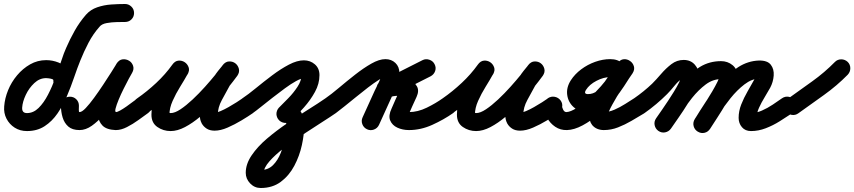

<svg xmlns="http://www.w3.org/2000/svg" viewBox="-51 -606 4276 961"><path d="M258 -155Q240 -157 227.5 -171Q215 -185 216 -203Q217 -208 209 -210.5Q201 -213 192 -214Q183 -215 180 -215Q147 -215 120.5 -190Q94 -165 78 -131Q62 -97 60 -68Q58 -40 84 -40Q116 -40 142 -65.5Q168 -91 189 -131.5Q210 -172 226.5 -217Q243 -262 256 -302Q269 -342 280 -366Q299 -410 323 -452.5Q347 -495 379 -532Q402 -558 435.5 -569.5Q469 -581 505.5 -583.5Q542 -586 575 -586Q575 -586 575 -586Q575 -586 575 -586Q593 -586 606.5 -573Q620 -560 620 -541Q620 -522 607 -509Q594 -496 575 -496Q560 -496 534 -495.5Q508 -495 483 -490.5Q458 -486 447 -472Q415 -436 392 -392Q369 -348 351 -303Q336 -266 320 -219Q304 -172 284 -125Q264 -78 237 -38.5Q210 1 172.5 25.5Q135 50 84 50Q49 50 22.5 33Q-4 16 -18.5 -12Q-33 -40 -30 -74Q-27 -114 -10.5 -154.5Q6 -195 34.5 -229Q63 -263 100 -284Q137 -305 180 -305Q212 -305 242 -293Q272 -281 290.5 -257.5Q309 -234 306 -197Q305 -179 291 -166.5Q277 -154 258 -155Z M254 -77Q254 -96 267 -109Q280 -122 299 -122Q318 -122 331 -109Q344 -96 344 -77Q344 -68 343.5 -56.5Q343 -45 347 -45Q359 -45 378 -65Q397 -85 420 -116.5Q443 -148 465.5 -182Q488 -216 506 -244.5Q524 -273 533 -288Q545 -307 562.5 -309Q580 -311 595 -302Q609 -294 615 -277Q621 -260 610 -241Q605 -233 593.5 -211.5Q582 -190 568 -162Q554 -134 543 -107.5Q532 -81 527.5 -63Q523 -45 531 -45Q531 -45 530 -45Q529 -45 529 -45Q536 -45 550.5 -53Q565 -61 582 -73Q599 -85 614 -96.5Q629 -108 638 -114Q653 -125 671.5 -121.5Q690 -118 701 -103Q712 -88 708.5 -69.5Q705 -51 690 -40Q669 -25 641.5 -5Q614 15 584.5 30Q555 45 529 45Q529 45 528 45Q527 45 527 45Q482 43 462 22.5Q442 2 439.5 -29.5Q437 -61 447 -98Q457 -135 473 -172Q489 -209 505.5 -239.5Q522 -270 532 -287Q544 -306 561.5 -308Q579 -310 594 -301Q608 -292 614.5 -275.5Q621 -259 609 -240Q594 -215 572 -179Q550 -143 524 -104.5Q498 -66 468.5 -32Q439 2 408.5 23.5Q378 45 347 45Q311 45 291 27.5Q271 10 262.5 -18Q254 -46 254 -77Q254 -77 254 -77Q254 -77 254 -77Z M624 -52Q613 -67 616.5 -85.5Q620 -104 636 -114Q685 -148 731 -191Q777 -234 812 -283Q825 -301 842 -302.5Q859 -304 873 -295Q887 -286 893 -269.5Q899 -253 888 -235Q872 -206 850.5 -171.5Q829 -137 813 -101Q797 -65 797 -32Q797 -32 797 -32Q796 -37 793 -40Q790 -43 795 -41.5Q800 -40 803 -40Q824 -40 852.5 -59Q881 -78 913 -108Q945 -138 975 -171.5Q1005 -205 1028.5 -234Q1052 -263 1063 -279Q1076 -297 1094 -297Q1112 -297 1126 -287Q1139 -277 1144 -259.5Q1149 -242 1135 -225Q1126 -213 1115.5 -200.5Q1105 -188 1097 -175Q1097 -175 1097 -175Q1098 -176 1098 -176Q1080 -143 1059.5 -105.5Q1039 -68 1039 -30Q1039 -28 1039 -28Q1039 -29 1038 -30Q1038 -30 1038 -31Q1037 -32 1037 -32Q1039 -28 1040 -26Q1040 -27 1039 -29Q1038 -31 1036 -32Q1033 -36 1026 -39Q1019 -42 1023 -42Q1034 -42 1053 -50Q1072 -58 1093 -70Q1114 -82 1133 -94Q1152 -106 1163 -114Q1163 -114 1163 -114Q1163 -114 1163 -114Q1178 -125 1196.5 -121.5Q1215 -118 1226 -103Q1237 -88 1233.5 -69.5Q1230 -51 1215 -40Q1192 -24 1158 -3.5Q1124 17 1088.5 32.5Q1053 48 1023 48Q999 48 983 37.5Q967 27 959 12Q959 12 958 11Q958 10 958 10Q949 -7 949 -30Q949 -81 972 -127.5Q995 -174 1018 -218Q1018 -218 1019 -219Q1019 -219 1019 -219Q1028 -236 1040.5 -251Q1053 -266 1065 -281Q1078 -298 1096 -298.5Q1114 -299 1127 -289Q1140 -279 1144.5 -262Q1149 -245 1137 -227Q1118 -201 1089.5 -165.5Q1061 -130 1025.5 -92.5Q990 -55 951.5 -22.5Q913 10 875 30Q837 50 803 50Q766 50 736.5 29.5Q707 9 707 -32Q707 -75 724 -118Q741 -161 765 -201.5Q789 -242 810 -279Q820 -298 838 -299Q856 -300 871 -291Q885 -282 891.5 -265Q898 -248 886 -231Q846 -175 794.5 -127Q743 -79 686 -40Q671 -29 652.5 -32.5Q634 -36 624 -52Z M1150 -50Q1139 -65 1142.5 -83.5Q1146 -102 1161 -113Q1191 -133 1230 -165Q1269 -197 1311.5 -229Q1354 -261 1395 -282.5Q1436 -304 1470 -304Q1502 -304 1525 -284Q1548 -264 1548 -230Q1548 -187 1525.5 -146Q1503 -105 1471 -69Q1439 -33 1410 -4Q1410 -4 1410 -4Q1410 -4 1410 -4Q1397 9 1378 9Q1359 9 1346 -4Q1333 -17 1333 -36Q1333 -55 1346 -68Q1365 -87 1391.5 -114Q1418 -141 1438 -171.5Q1458 -202 1458 -230Q1458 -230 1458 -230Q1459 -224 1464.5 -219Q1470 -214 1470 -214Q1456 -214 1430.5 -200Q1405 -186 1374.5 -163.5Q1344 -141 1312.5 -116.5Q1281 -92 1255 -71Q1229 -50 1213 -39Q1198 -28 1179.5 -31.5Q1161 -35 1150 -50ZM1397 5Q1380 13 1362.5 6.5Q1345 0 1337 -17Q1329 -34 1335.5 -51.5Q1342 -69 1359 -77Q1393 -93 1418.5 -81Q1444 -69 1458 -41.5Q1472 -14 1472 17Q1472 65 1460 120Q1448 175 1422 224Q1396 273 1354.5 304Q1313 335 1254 335Q1223 335 1201 312Q1179 289 1179 259Q1179 215 1208.5 171.5Q1238 128 1285 88Q1332 48 1386.5 11Q1441 -26 1491.5 -57.5Q1542 -89 1578 -114Q1578 -114 1578 -114Q1578 -114 1578 -114Q1593 -125 1611.5 -121.5Q1630 -118 1641 -103Q1652 -88 1648.5 -69.5Q1645 -51 1630 -40Q1604 -22 1560 6Q1516 34 1466 67Q1416 100 1371 134.5Q1326 169 1297.5 201.5Q1269 234 1269 259Q1269 259 1269 258Q1269 250 1260 246Q1259 246 1255.5 245.5Q1252 245 1254 245Q1291 245 1315.5 220.5Q1340 196 1354.5 158.5Q1369 121 1375.5 82.5Q1382 44 1382 17Q1382 7 1379 3Q1376 -1 1383 3Q1388 6 1392 6Q1394 6 1396 5Q1398 4 1397 5Q1397 5 1397 5Q1397 5 1397 5Z M1630 -40Q1614 -29 1596 -32.5Q1578 -36 1567 -51Q1556 -67 1559.5 -85Q1563 -103 1578 -114Q1607 -134 1645.5 -166.5Q1684 -199 1726 -232Q1768 -265 1807.5 -287.5Q1847 -310 1878 -310Q1908 -310 1928 -291Q1948 -272 1948 -241Q1948 -208 1933.5 -175.5Q1919 -143 1906 -113Q1891 -80 1876 -47Q1861 -14 1846 19Q1838 36 1820.5 42.5Q1803 49 1786 41Q1769 33 1762.5 15.5Q1756 -2 1764 -19Q1779 -52 1794 -85Q1809 -118 1824 -151Q1833 -170 1845.5 -195Q1858 -220 1858 -241Q1858 -240 1858 -240Q1859 -238 1859 -237Q1860 -234 1861 -232Q1867 -222 1877 -220Q1878 -220 1878 -220Q1867 -220 1844 -205.5Q1821 -191 1791 -168Q1761 -145 1730.5 -120Q1700 -95 1673 -73.5Q1646 -52 1630 -40Q1630 -40 1630 -40Q1630 -40 1630 -40ZM2124 -285Q2133 -268 2127 -250.5Q2121 -233 2104 -224Q2053 -198 2002 -172.5Q1951 -147 1899 -121Q1881 -112 1866 -121.5Q1851 -131 1844 -147Q1838 -164 1842 -181Q1846 -198 1866 -204Q1886 -210 1906.5 -213.5Q1927 -217 1949 -216Q1949 -216 1947 -216Q1946 -216 1946 -216Q1972 -217 1998 -206Q2024 -195 2036 -173.5Q2048 -152 2034 -121Q2034 -121 2034 -121Q2034 -121 2034 -121Q2023 -97 2012 -73Q2001 -49 1991 -25Q1991 -25 1990 -25Q1990 -25 1990 -25Q1988 -21 1988.5 -26.5Q1989 -32 1987 -35Q1984 -42 1978.5 -44.5Q1973 -47 1981 -46Q1987 -45 1996 -45Q2040 -45 2085 -67Q2130 -89 2165 -114Q2180 -125 2198.5 -121.5Q2217 -118 2228 -103Q2239 -88 2235.5 -69.5Q2232 -51 2217 -40Q2170 -7 2112.5 19Q2055 45 1996 45Q1964 45 1938 33Q1912 21 1902 -3Q1892 -27 1909 -63Q1909 -63 1909 -63Q1909 -63 1909 -63Q1919 -87 1930 -111Q1941 -135 1952 -159Q1952 -159 1952 -159Q1952 -159 1952 -159Q1954 -162 1952.5 -159.5Q1951 -157 1951 -154Q1949 -147 1951 -141Q1953 -133 1958 -128Q1962 -125 1963 -125Q1960 -124 1955.5 -125Q1951 -126 1948 -126Q1948 -126 1947 -126Q1945 -126 1945 -126Q1931 -127 1918 -124.5Q1905 -122 1892 -118Q1873 -112 1858 -121Q1843 -130 1837 -144Q1831 -159 1835.5 -175.5Q1840 -192 1859 -201Q1910 -227 1961 -253Q2012 -279 2064 -305Q2080 -313 2098 -307Q2116 -301 2124 -285Z M2153 -52Q2142 -67 2145.5 -85.5Q2149 -104 2165 -114Q2214 -148 2260 -191Q2306 -234 2341 -283Q2354 -301 2371 -302.5Q2388 -304 2402 -295Q2416 -286 2422 -269.5Q2428 -253 2417 -235Q2401 -206 2379.5 -171.5Q2358 -137 2342 -101Q2326 -65 2326 -32Q2326 -32 2326 -32Q2325 -37 2322 -40Q2319 -43 2324 -41.5Q2329 -40 2332 -40Q2353 -40 2381.5 -59Q2410 -78 2442 -108Q2474 -138 2504 -171.5Q2534 -205 2557.5 -234Q2581 -263 2592 -279Q2605 -297 2623 -297Q2641 -297 2655 -287Q2668 -277 2673 -259.5Q2678 -242 2664 -225Q2655 -213 2644.5 -200.5Q2634 -188 2626 -175Q2626 -175 2626 -175Q2627 -176 2627 -176Q2609 -143 2588.5 -105.5Q2568 -68 2568 -30Q2568 -28 2568 -28Q2568 -29 2567 -30Q2567 -30 2567 -31Q2566 -32 2566 -32Q2568 -28 2569 -26Q2569 -27 2568 -29Q2567 -31 2565 -32Q2562 -36 2555 -39Q2548 -42 2552 -42Q2563 -42 2582 -50Q2601 -58 2622 -70Q2643 -82 2662 -94Q2681 -106 2692 -114Q2692 -114 2692 -114Q2692 -114 2692 -114Q2707 -125 2725.5 -121.5Q2744 -118 2755 -103Q2766 -88 2762.5 -69.5Q2759 -51 2744 -40Q2721 -24 2687 -3.5Q2653 17 2617.5 32.5Q2582 48 2552 48Q2528 48 2512 37.5Q2496 27 2488 12Q2488 12 2487 11Q2487 10 2487 10Q2478 -7 2478 -30Q2478 -81 2501 -127.5Q2524 -174 2547 -218Q2547 -218 2548 -219Q2548 -219 2548 -219Q2557 -236 2569.5 -251Q2582 -266 2594 -281Q2607 -298 2625 -298.5Q2643 -299 2656 -289Q2669 -279 2673.5 -262Q2678 -245 2666 -227Q2647 -201 2618.5 -165.5Q2590 -130 2554.5 -92.5Q2519 -55 2480.5 -22.5Q2442 10 2404 30Q2366 50 2332 50Q2295 50 2265.5 29.5Q2236 9 2236 -32Q2236 -75 2253 -118Q2270 -161 2294 -201.5Q2318 -242 2339 -279Q2349 -298 2367 -299Q2385 -300 2400 -291Q2414 -282 2420.5 -265Q2427 -248 2415 -231Q2375 -175 2323.5 -127Q2272 -79 2215 -40Q2200 -29 2181.5 -32.5Q2163 -36 2153 -52Z M2717 -122Q2736 -122 2749 -109Q2762 -96 2762 -77Q2762 -68 2768 -56.5Q2774 -45 2784 -45Q2805 -46 2836 -66Q2867 -86 2899 -115.5Q2931 -145 2956.5 -174Q2982 -203 2993 -221Q2994 -224 2996 -227Q2999 -235 3002.5 -227.5Q3006 -220 3003 -220Q2970 -220 2934.5 -201.5Q2899 -183 2882 -156Q2869 -135 2892 -135Q2918 -135 2939 -151.5Q2960 -168 2978.5 -193Q2997 -218 3012 -244Q3027 -270 3040 -289Q3053 -308 3070.5 -309.5Q3088 -311 3102 -301Q3116 -292 3121.5 -275Q3127 -258 3115 -239Q3089 -200 3062.5 -162Q3036 -124 3014 -83Q3009 -74 3004.5 -65Q3000 -56 2996 -47Q2992 -38 2990 -30Q2989 -25 2989 -25Q2988 -29 2988 -30Q2988 -31 2984 -36Q2979 -40 2977 -43Q2975 -43 2972 -44Q2969 -45 2971 -45Q2997 -45 3024.5 -57Q3052 -69 3078 -85.5Q3104 -102 3126 -116Q3142 -125 3160 -120.5Q3178 -116 3188 -100Q3197 -84 3192.5 -66Q3188 -48 3172 -38Q3142 -20 3109.5 -1Q3077 18 3042.5 31.5Q3008 45 2971 45Q2954 45 2939 39Q2924 33 2913 20Q2896 -2 2899.5 -33Q2903 -64 2919.5 -100Q2936 -136 2959 -171.5Q2982 -207 3004 -237.5Q3026 -268 3040 -289Q3052 -307 3070 -308.5Q3088 -310 3102 -301Q3116 -291 3121.5 -274Q3127 -257 3114 -239Q3094 -208 3072.5 -174.5Q3051 -141 3025.5 -111.5Q3000 -82 2967.5 -63.5Q2935 -45 2892 -45Q2848 -45 2820.5 -69.5Q2793 -94 2788 -131Q2783 -168 2806 -204Q2826 -235 2858 -259Q2890 -283 2928 -296.5Q2966 -310 3003 -310Q3042 -310 3063.5 -289Q3085 -268 3086.5 -237Q3088 -206 3070 -175Q3052 -145 3019.5 -107.5Q2987 -70 2947 -35.5Q2907 -1 2865 21.5Q2823 44 2787 45Q2754 46 2728 28.5Q2702 11 2687 -17Q2672 -45 2672 -77Q2672 -96 2685 -109Q2698 -122 2717 -122Z M3175 -40Q3159 -29 3141 -32.5Q3123 -36 3112 -51Q3101 -67 3104.5 -85Q3108 -103 3123 -114Q3172 -148 3213 -187Q3234 -208 3258 -236Q3282 -264 3309.5 -285Q3337 -306 3371 -306Q3406 -306 3427 -282Q3448 -258 3448 -224Q3448 -199 3432 -163Q3416 -127 3392.5 -89Q3369 -51 3345.5 -17.5Q3322 16 3307 38Q3307 38 3307 38Q3307 38 3307 38Q3296 53 3278 56.5Q3260 60 3244 49Q3229 38 3225.5 20Q3222 2 3233 -14Q3241 -25 3256 -46.5Q3271 -68 3288.5 -94.5Q3306 -121 3322 -147Q3338 -173 3348 -193.5Q3358 -214 3358 -224Q3358 -227 3360.5 -223Q3363 -219 3366 -217Q3367 -217 3369.5 -216.5Q3372 -216 3371 -216Q3369 -216 3368 -215Q3347 -204 3326 -178Q3305 -152 3288 -135Q3236 -83 3175 -40Q3175 -40 3175 -40Q3175 -40 3175 -40ZM3307 38Q3296 53 3278 56.5Q3260 60 3244 49Q3229 38 3225.5 20Q3222 2 3233 -14Q3262 -55 3295 -104.5Q3328 -154 3367 -198.5Q3406 -243 3453 -271.5Q3500 -300 3558 -300Q3591 -300 3615.5 -280Q3640 -260 3640 -225Q3640 -201 3624 -165.5Q3608 -130 3585 -91Q3562 -52 3539.5 -17.5Q3517 17 3503 39Q3503 39 3503 39Q3503 39 3503 39Q3493 54 3474.5 58Q3456 62 3440 52Q3425 42 3421 23.5Q3417 5 3427 -11Q3435 -23 3449.5 -45.5Q3464 -68 3481.5 -95.5Q3499 -123 3514.5 -149.5Q3530 -176 3540 -196.5Q3550 -217 3550 -225Q3550 -226 3550 -223.5Q3550 -221 3551 -220Q3553 -215 3557.5 -212.5Q3562 -210 3558 -210Q3517 -210 3481 -183Q3445 -156 3413 -116Q3381 -76 3354.5 -34.5Q3328 7 3307 38Q3307 38 3307 38Q3307 38 3307 38ZM3503 38Q3494 54 3476 58.5Q3458 63 3442 53Q3426 44 3421 26Q3416 8 3426 -9Q3451 -50 3483.5 -99.5Q3516 -149 3557 -195Q3598 -241 3645.5 -271Q3693 -301 3747 -303Q3790 -304 3807 -282Q3824 -260 3821.5 -227.5Q3819 -195 3804 -167Q3792 -145 3776 -119Q3760 -93 3748 -66.5Q3736 -40 3736 -16Q3736 -16 3736 -17Q3734 -26 3726 -32.5Q3718 -39 3709 -40Q3710 -40 3708 -40Q3734 -40 3762.5 -52.5Q3791 -65 3817 -82.5Q3843 -100 3863 -114Q3863 -114 3863 -114Q3863 -114 3863 -114Q3879 -125 3897.5 -121.5Q3916 -118 3926 -103Q3937 -87 3933.5 -68.5Q3930 -50 3915 -40Q3885 -20 3851.5 1Q3818 22 3781.5 36Q3745 50 3708 50Q3679 50 3662.5 30.5Q3646 11 3646 -16Q3646 -50 3659 -83Q3672 -116 3690.5 -148Q3709 -180 3725 -209Q3735 -229 3732.5 -231.5Q3730 -234 3738 -222Q3745 -212 3749 -212.5Q3753 -213 3751 -213Q3712 -212 3675 -183.5Q3638 -155 3605.5 -114.5Q3573 -74 3546.5 -32.5Q3520 9 3503 38Q3503 38 3503 38Q3503 38 3503 38Z M3882 -50Q3872 -65 3875 -83.5Q3878 -102 3893 -112Q3953 -155 4014.5 -199Q4076 -243 4128 -296Q4128 -296 4128 -296Q4128 -296 4128 -296Q4141 -309 4159.5 -309Q4178 -309 4192 -296Q4205 -283 4205 -264.5Q4205 -246 4192 -232Q4138 -177 4073 -130.5Q4008 -84 3945 -39Q3930 -28 3911.5 -31Q3893 -34 3882 -50Z"/></svg>

Font: FRB American Cursive Black
Style: Bold Italic
Weight: 900
Italic angle: -25°
Version: Version 2.0;Modular Font Editor K font №1